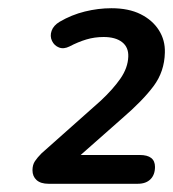

<svg xmlns="http://www.w3.org/2000/svg" viewBox="-20 -729 421 467"><path d="M98 -282Q79 -282 69 -291Q59 -300 59 -315Q59 -328 65 -337Q71 -346 81 -356L225 -484Q255 -512 273 -538Q291 -564 292 -591Q293 -614 277 -626.5Q261 -639 232 -639Q210 -639 190 -633Q170 -627 149 -616Q135 -609 123.5 -613.5Q112 -618 106.5 -629.5Q101 -641 105.5 -654Q110 -667 125 -676Q154 -693 186.5 -701Q219 -709 251 -709Q293 -709 322 -694.5Q351 -680 366.5 -655.5Q382 -631 381 -601Q380 -555 353.5 -519.5Q327 -484 277 -441L149 -328L148 -352H320Q357 -352 357 -323Q357 -304 346 -293Q335 -282 315 -282Z"/></svg>

Font: Nunito ExtraLight SemiBold
Style: Italic
Weight: 600
Italic angle: -9°
Version: Version 3.602